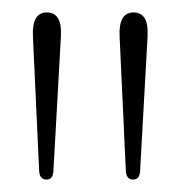

<svg xmlns="http://www.w3.org/2000/svg" viewBox="-20 -789 290 309"><path d="M194.5 -500Q183 -500 182.5 -514.5L172.5 -730Q170.5 -769 195 -769Q206.5 -769 212.5 -760.2Q218.5 -751.5 217.5 -730L205.5 -514.5Q205 -500 194.5 -500ZM55 -500Q43.5 -500 43 -514.5L33 -730Q31 -769 55.5 -769Q67 -769 73 -760.2Q79 -751.5 78 -730L66 -514.5Q65.5 -500 55 -500Z"/></svg>

Font: Fraunces 9pt Soft Thin
Style: Regular
Weight: 100
Version: Version 1.000;[b76b70a41]